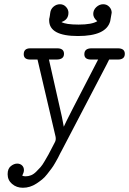

<svg xmlns="http://www.w3.org/2000/svg" viewBox="-20 -659 609 906"><path d="M16 163Q16 137 31 125Q46 113 61 113Q75 113 84 121.5Q93 130 93 144Q93 154 85 170Q92 173 101 173Q114 173 126.5 168Q139 163 151 151Q163 139 171.5 129.5Q180 120 191.5 100Q203 80 208.5 70.5Q214 61 225.5 38Q237 15 240 10Q245 -1 242 -15L157 -378H123Q92 -378 92 -403Q92 -431 123 -431H250Q282 -431 282 -405Q282 -378 246 -378H211L272 -108L281 -61Q288 -80 443 -378H410Q378 -378 378 -403Q378 -431 412 -431H536Q569 -431 569 -405Q569 -378 536 -378H495L483 -354L271 52L264 65Q258 78 253.5 86Q249 94 240 110Q231 126 222.5 137Q214 148 202.5 163Q191 178 178.5 188Q166 198 151.5 207.5Q137 217 121 222Q105 227 88 227Q58 227 37 209Q16 191 16 163ZM212 -563Q212 -567 212 -568.5Q212 -570 212.5 -571.5Q213 -573 213.5 -575.5Q214 -578 215 -583.5Q216 -589 217 -598Q219 -616 232.5 -627.5Q246 -639 263 -639Q280 -639 291.5 -626.5Q303 -614 303 -599Q303 -566 270 -555Q290 -543 351 -543Q414 -543 439 -559Q420 -575 420 -593Q420 -612 434.5 -625.5Q449 -639 467 -639Q484 -639 495.5 -627Q507 -615 507 -599L500 -559Q481 -489 348 -489Q212 -489 212 -563Z"/></svg>

Font: CMU Typewriter Text
Style: LightOblique
Weight: 200
Italic angle: -9.46001°
Version: Version 0.7.0